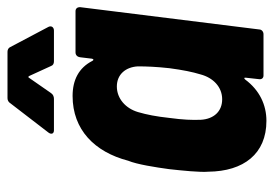

<svg xmlns="http://www.w3.org/2000/svg" viewBox="-132 -608 748 525"><g transform="rotate(-90 242.5 -346.0)"><path d="M297 -640 324 -581C326 -575 331 -573 337 -573H421C430 -573 435 -580 431 -588L376 -692C374 -697 369 -700 363 -700H236C230 -700 225 -697 222 -692L142 -588C136 -580 139 -573 148 -573H234C240 -573 246 -575 250 -581L291 -640C293 -644 295 -644 297 -640ZM348 -502 344 -469C343 -464 340 -464 338 -468C319 -505 286 -522 242 -522C150 -522 89 -462 65 -370C55 -346 47 -295 42 -258C38 -222 33 -173 35 -151C36 -54 84 8 174 8C218 8 258 -11 287 -50C290 -54 293 -53 292 -48L288 -12C287 -5 291 0 298 0H411C418 0 424 -5 424 -12L485 -502C485 -509 481 -514 474 -514H361C354 -514 349 -509 348 -502ZM301 -172C292 -138 267 -113 233 -113C199 -113 179 -137 177 -171C176 -195 177 -220 182 -257C186 -294 191 -319 198 -343C208 -377 235 -401 268 -401C301 -401 321 -377 323 -344C323 -319 322 -294 318 -257C313 -220 308 -195 301 -172Z"/></g></svg>

Font: Barlow Semi Condensed
Style: Bold Italic
Weight: 700
Width: 4
Italic angle: -7°
Designer: Jeremy Tribby
Foundry: Tribby Type
Version: Version 1.422;hotconv 1.0.109;makeotfexe 2.5.65596